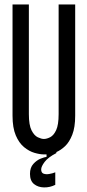

<svg xmlns="http://www.w3.org/2000/svg" viewBox="-20 -680 391 858"><path d="M176 10Q158 10 134 3Q110 -4 87.5 -22.5Q65 -41 50.5 -75Q36 -109 36 -163V-660H109V-170Q109 -121 121 -97.5Q133 -74 149 -66.5Q165 -59 176 -59Q189 -59 204.5 -67Q220 -75 231 -98.5Q242 -122 242 -170V-660H316V-163Q316 -111 303 -78Q290 -45 271 -27Q252 -9 231 0H232V4Q195 23 179.5 43.5Q164 64 164 77Q164 92 174.5 96Q185 100 200 97.5Q215 95 227 90V146Q203 158 176.5 157.5Q150 157 132 142.5Q114 128 114 97Q114 69 129 52.5Q144 36 161.5 29Q179 22 188 21V10H189Q182 10 176 10Z"/></svg>

Font: Bricolage Grotesque 48pt Condensed Light
Style: Regular
Weight: 300
Width: 3
Designer: Mathieu Triay
Foundry: Atelier Triay
Version: Version 1.000; ttfautohint (v1.8.4.7-5d5b);gftools[0.9.32]